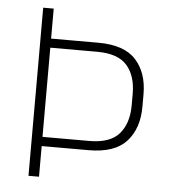

<svg xmlns="http://www.w3.org/2000/svg" viewBox="-48 -683 641 727"><g transform="rotate(5 272.0 -319.5)"><path d="M111.5 -116.5V-151.5H304.5Q384 -151.5 418.5 -191.5Q453 -231.5 453 -300V-344Q453 -412 418.8 -451.2Q384.5 -490.5 305.5 -490.5H111V-525H307Q405 -525 449.5 -476.2Q494 -427.5 494 -345.5V-298.5Q494 -215.5 449.2 -166Q404.5 -116.5 305.5 -116.5ZM87 0V-639H127V-516V-500.5V-140V-128V0Z"/></g></svg>

Font: Anek Latin ExtraLight
Style: Regular
Weight: 250
Designer: Yesha Goshar
Foundry: Ek Type
Version: Version 1.003